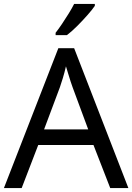

<svg xmlns="http://www.w3.org/2000/svg" viewBox="-20 -964 679 984"><path d="M545 0 459 -221H176L91 0H0L279 -717H360L638 0ZM352 -517Q349 -525 342 -546Q335 -567 328.5 -589.5Q322 -612 318 -624Q311 -593 302 -563.5Q293 -534 287 -517L206 -301H432ZM466 -934Q454 -916 429 -887.5Q404 -859 375.5 -830.5Q347 -802 323 -784H265V-796Q280 -815 297.5 -841Q315 -867 332 -894.5Q349 -922 360 -944H466Z"/></svg>

Font: Noto Sans Hebrew Droid SemiBold
Style: Regular
Weight: 600
Designer: Monotype Design Team
Foundry: Monotype Imaging Inc.
Version: Version 1.100; ttfautohint (v1.8.4.7-5d5b)